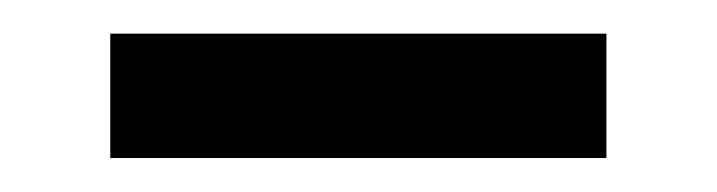

<svg xmlns="http://www.w3.org/2000/svg" viewBox="-20 -345 422 113"><path d="M44.9 -252V-325.2H336.9V-252Z"/></svg>

Font: Source Han Serif TW Heavy
Style: Regular
Weight: 900
Designer: Ryoko NISHIZUKA Ë•øÂ°öÊ∂ºÂ≠ê (kana & ideographs); Frank Grie√ühammer (Latin, Greek & Cyrillic); Wenlong ZHANG Âº†ÊñáÈæô 
Foundry: Adobe
Version: Version 2.003;hotconv 1.1.1;makeotfexe 2.6.0